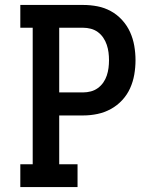

<svg xmlns="http://www.w3.org/2000/svg" viewBox="-20 -755 640 775"><path d="M62 0V-92H112V-643H62V-735H316Q345 -735 373.5 -729.5Q402 -724 427.5 -710Q453 -696 473 -674Q493 -652 505 -625.5Q517 -599 522 -570Q527 -541 527 -512Q527 -483 522 -454Q517 -425 505 -398.5Q493 -372 473 -350.5Q453 -329 427.5 -315Q402 -301 373.5 -295Q345 -289 316 -289H219V-92H293V0ZM219 -382H316Q331 -382 346.5 -386Q362 -390 375 -399.5Q388 -409 397 -422Q406 -435 411 -450Q416 -465 418 -480.5Q420 -496 420 -512Q420 -528 418 -543.5Q416 -559 411 -574Q406 -589 397 -602.5Q388 -616 375 -625.5Q362 -635 346.5 -639Q331 -643 316 -643H219Z"/></svg>

Font: Iosevka Slab Semibold Extended
Style: Regular
Weight: 600
Width: 7
Monospace: yes
Designer: Belleve Invis
Foundry: Belleve Invis
Version: Version 11.1.0; ttfautohint (v1.8.3)